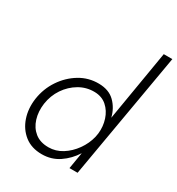

<svg xmlns="http://www.w3.org/2000/svg" viewBox="-186 -899 949 1027"><g transform="rotate(30 288.5 -385.0)"><path d="M49 -230Q40 -166 58.5 -111.5Q77 -57 119.5 -23.5Q162 10 226 10Q285 10 331.5 -21.5Q378 -53 409 -102L392 0H442L577 -780H524L451 -345Q438 -398 402 -433.5Q366 -469 304 -470Q240 -471 186 -438.5Q132 -406 95.5 -351.5Q59 -297 49 -230ZM102 -230Q110 -284 139 -327Q168 -370 211.5 -395.5Q255 -421 306 -420Q351 -419 381 -392.5Q411 -366 424.5 -324.5Q438 -283 433 -238L429 -215Q418 -169 389.5 -129Q361 -89 322 -64.5Q283 -40 238 -40Q187 -40 154.5 -66Q122 -92 108.5 -135.5Q95 -179 102 -230Z"/></g></svg>

Font: Jost* 300 Light Italic
Style: Italic
Weight: 300
Italic angle: -10°
Version: Version 3.200; ttfautohint (v0.97) -l 8 -r 50 -G 200 -x 14 -